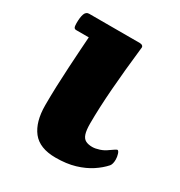

<svg xmlns="http://www.w3.org/2000/svg" viewBox="-129 -590 651 695"><g transform="rotate(30 196.5 -243.0)"><path d="M200.4 13Q133.2 13 103.2 -25.3Q73.3 -63.6 73.3 -133.2Q73.3 -169.6 74.7 -211.2Q76.2 -252.7 78.6 -293.2Q81 -333.6 83.2 -367.9Q85.5 -402.2 87 -424.3H34.4Q28.1 -424.3 25.5 -428.8Q22.8 -433.3 22.8 -446.6Q22.8 -471.7 27.8 -485.4Q32.8 -499 45.6 -499H257.5Q264.3 -499 268.7 -495.4Q273.1 -491.8 271.1 -483.5Q259.8 -384.6 253.4 -302.1Q247.1 -219.6 247.1 -156.8Q247.1 -129.2 252.1 -113.7Q257.1 -98.3 268.2 -92.6Q279.4 -86.9 295.9 -86.9Q308.6 -86.9 325.4 -92.4Q342.1 -98 354 -107.2Q362.2 -112.9 370.3 -118.3Q378.3 -123.7 380.5 -123.7Q385.5 -123.7 389.2 -112.4Q392.8 -101.1 392.8 -89.8Q392.8 -70.8 385.5 -62Q368.1 -42.3 342.2 -25.2Q316.2 -8.1 281 2.5Q245.8 13 200.4 13Z"/></g></svg>

Font: Briem Hand Thin
Style: Regular
Weight: 100
Designer: Gunnlaugur SE Briem, Eben Sorkin
Foundry: Sorkin Type Co.
Version: Version 1.003